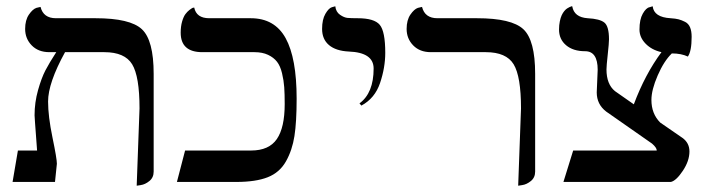

<svg xmlns="http://www.w3.org/2000/svg" viewBox="-20 -579 2257 611"><path d="M415 12 424 -234Q424 -336 400.5 -374.5Q377 -413 312 -413H187Q133 -315 133 -256Q133 -209 147 -141.5Q161 -74 161 -58L155 0H20L37 -100H98Q97 -114 95 -141Q93 -168 91.5 -188Q90 -208 90 -212Q90 -253 101 -292Q112 -331 124.5 -355Q137 -379 159 -413H137Q102 -413 81 -434.5Q60 -456 60 -487Q60 -515 72 -532.5Q84 -550 96 -554L109 -557Q118 -521 158 -521H284Q394 -521 431.5 -486Q469 -451 469 -344V-33Q469 -14 455.5 -3Q442 8 428 10Z M886 -248Q886 -280 884.5 -301.5Q883 -323 877.5 -346Q872 -369 861.5 -382.5Q851 -396 833 -404.5Q815 -413 790 -413H624Q555 -413 555 -475Q555 -495 559.5 -510.5Q564 -526 570 -534Q576 -542 582.5 -547Q589 -552 593 -554L598 -555Q605 -521 646 -521H778Q854 -521 889 -457.5Q924 -394 924 -265Q924 -191 917 -146Q910 -101 890 -65.5Q870 -30 832 -15Q794 0 732 0H543L569 -100H779Q836 -100 861 -136.5Q886 -173 886 -248Z M1130 -243 1124 -250Q1169 -283 1169 -361Q1169 -412 1090 -415Q1049 -417 1027 -435.5Q1005 -454 1005 -487Q1005 -517 1015.5 -535Q1026 -553 1036 -556L1047 -559Q1049 -541 1062 -532Q1075 -523 1086 -522Q1097 -521 1118 -521Q1171 -521 1188.5 -500Q1206 -479 1206 -411Q1206 -364 1189.5 -315Q1173 -266 1130 -243Z M1629 12 1638 -234Q1638 -336 1614.5 -374.5Q1591 -413 1526 -413H1351Q1316 -413 1295 -434.5Q1274 -456 1274 -487Q1274 -515 1286 -532.5Q1298 -550 1310 -554L1323 -557Q1332 -521 1372 -521H1498Q1608 -521 1645.5 -486Q1683 -451 1683 -344V-33Q1683 -14 1669.5 -3Q1656 8 1642 10Z M2081 -189 2152 -140Q2174 -124 2174 -97Q2174 -67 2153 -35.5Q2132 -4 2115 0H1773L1804 -100H2070Q2070 -109 2055 -122L1909 -224Q1879 -247 1879 -285L1882 -357Q1882 -416 1842 -416Q1804 -416 1781.5 -435Q1759 -454 1759 -485Q1759 -499 1761.5 -511Q1764 -523 1767.5 -530.5Q1771 -538 1775.5 -543.5Q1780 -549 1784.5 -552Q1789 -555 1792.5 -556.5Q1796 -558 1799 -559H1801Q1807 -524 1850 -521Q1889 -519 1903.5 -507Q1918 -495 1918 -454Q1918 -442 1914 -405.5Q1910 -369 1910 -358Q1910 -311 1937 -289L1997 -247Q2033 -343 2085 -413Q2054 -420 2034.5 -440Q2015 -460 2015 -485Q2015 -517 2025.5 -535.5Q2036 -554 2047 -556L2057 -559Q2061 -524 2114 -521Q2130 -520 2139.5 -517.5Q2149 -515 2160 -509.5Q2171 -504 2176 -492Q2181 -480 2181 -462Q2181 -416 2169 -399Q2148 -409 2118 -409Q2093 -385 2073 -339Q2053 -293 2053 -261Q2053 -217 2081 -189Z"/></svg>

Font: Libertinus Sans
Style: Regular
Weight: 400
Designer: Philipp H. Poll
Foundry: Khaled Hosny
Version: Version 6.1